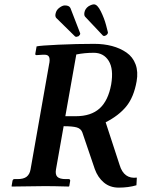

<svg xmlns="http://www.w3.org/2000/svg" viewBox="-20 -855 650 881"><path d="M490.2 -467.8Q502 -538.6 478.8 -575.7Q455.6 -612.8 410.2 -612.8Q368.2 -612.8 330.1 -605L279.8 -321.8H328.1Q397.5 -321.8 437 -357.4Q476.6 -393.1 490.2 -467.8ZM606.9 -481.9Q594.2 -409.7 559.8 -367.2Q525.4 -324.7 464.8 -293.9L528.8 -98.1Q548.3 -32.7 607.9 -40L606 -4.9Q569.3 5.9 524.9 5.9Q484.4 5.9 456.5 -17.6Q428.7 -41 415 -79.1L357.9 -247.1Q351.6 -264.6 332.3 -270.3Q313 -275.9 272 -275.9L236.8 -77.1Q232.9 -53.7 243.4 -43.5Q253.9 -33.2 282.2 -33.2H295.9Q298.8 -33.2 300.8 -30.8Q302.7 -28.3 301.8 -23.9L297.9 -1L295.9 1Q225.1 -1 187 -1L34.2 1L33.2 -1L37.1 -23.9Q38.6 -33.2 45.9 -33.2H60.1Q88.4 -33.2 102.3 -44.2Q116.2 -55.2 120.1 -77.1L205.1 -559.1Q210 -580.1 205.8 -592Q201.7 -604 184.1 -604H178.2L147.9 -602.1Q140.6 -602.1 142.1 -608.9L147.9 -642.1Q164.6 -646 248 -649.9Q331.5 -653.8 412.1 -653.8Q456.5 -653.8 494.1 -643.8Q531.7 -633.8 560.5 -613.8Q589.4 -593.8 602.1 -559.8Q614.7 -525.9 606.9 -481.9ZM252.9 -819.8Q266.6 -830.1 277.8 -830.1Q297.4 -830.1 303.2 -817.9L347.2 -704.1Q347.2 -703.6 347.7 -702.6Q348.1 -701.7 348.1 -701.2Q348.1 -695.3 340.8 -689Q332 -686 331.1 -686Q326.2 -686 324.2 -688L238.8 -772Q233.9 -776.9 233.9 -785.2Q233.9 -786.1 234.4 -788.6Q234.9 -791 234.9 -792Q238.3 -809.6 252.9 -819.8ZM386.2 -826.2Q401.4 -835 411.1 -835Q426.8 -835 442.6 -803Q458.5 -771 466.8 -739.3L475.1 -707V-704.1Q473.6 -697.3 466.8 -692.9Q460.9 -689.9 459 -689.9Q454.1 -689.9 452.1 -691.9L371.1 -777.8Q365.2 -783.7 367.2 -796.9Q370.1 -814.9 386.2 -826.2Z"/></svg>

Font: Linux Libertine
Style: Bold Italic
Weight: 700
Italic angle: -11.5°
Designer: Philipp H. Poll
Foundry: Philipp H. Poll
Version: Version 4.0.5